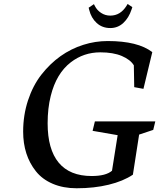

<svg xmlns="http://www.w3.org/2000/svg" viewBox="-20 -958 826 996"><path d="M724.1 -497.1 676.3 -505.9 674.3 -619.1Q656.7 -648.4 612.1 -667.5Q567.4 -686.5 500.5 -686.5Q414.1 -686.5 347.2 -634.8Q272 -576.7 243.2 -460.4Q227.1 -396.5 227.1 -318.4Q227.1 -183.6 284.4 -114.3Q341.8 -44.9 455.6 -44.9Q529.3 -44.9 561 -72.3L590.3 -256.8L460.4 -279.3L472.2 -328.1H785.6L774.9 -284.2L701.7 -259.8L669.4 -51.8Q619.1 -18.1 543.9 0.2Q468.8 18.6 377.4 18.6Q308.1 18.6 253.7 -4.6Q199.2 -27.8 166 -69.8Q100.1 -152.8 100.1 -275.4Q100.1 -360.4 125.2 -437Q150.4 -513.7 194.3 -570.3Q284.2 -685.1 412.6 -725.6Q474.1 -745.1 538.6 -745.1Q695.8 -745.1 770 -687.5ZM439.9 -918 467.3 -936.5 472.2 -926.8Q482.9 -905.3 504.4 -891.1Q525.9 -877 552.2 -877Q604.5 -877 636.2 -927.7L642.1 -937.5L666.5 -920.9L662.6 -909.2Q648.4 -865.7 619.9 -839.1Q591.3 -812.5 552.2 -812.5Q510.3 -812.5 481.7 -838.6Q453.1 -864.7 442.9 -906.2Z"/></svg>

Font: Neuton
Style: Italic
Weight: 400
Italic angle: -9°
Designer: Brian M Zick
Version: Version 1.32